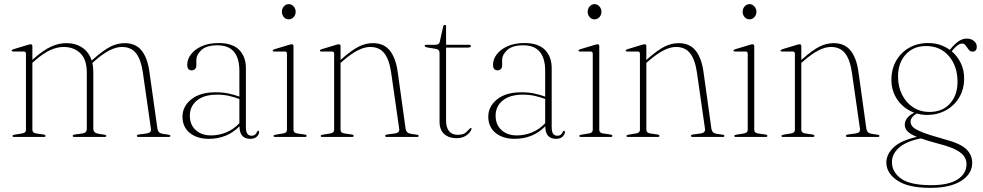

<svg xmlns="http://www.w3.org/2000/svg" viewBox="-20 -662 4752 928"><path d="M136.5 -438.5V-373L141.5 -377.5Q191.5 -421 227.8 -437.2Q264 -453.5 300.5 -453.5Q345 -453.5 377.5 -432Q410 -410.5 423 -369.5L432.5 -377.5Q480.5 -420 514.2 -436.8Q548 -453.5 582.5 -453.5Q635.5 -453.5 664.2 -418Q693 -382.5 702 -316L741 -39.5Q744 -19 765 -15.5L794.5 -11Q803.5 -10 803.5 -5Q803.5 0 795.5 0H650.5Q641.5 0 641.5 -5Q641.5 -10.5 652 -12L688.5 -17Q713 -20 709.5 -39.5L670.5 -311.5Q661.5 -374 637.8 -404.5Q614 -435 569 -435Q514.5 -435 439 -369L426.5 -357.5Q431 -338.5 431 -316V-39.5Q431 -20 455 -15.5L484.5 -11Q493.5 -10 493.5 -5Q493.5 0 485.5 0H340.5Q331.5 0 331.5 -5Q331.5 -10.5 342 -12L378.5 -17Q399.5 -20 399.5 -39.5V-311.5Q399.5 -374.5 368.2 -404.8Q337 -435 287 -435Q256.5 -435 222.8 -419.8Q189 -404.5 148.5 -369L136.5 -358.5V-34.5Q136.5 -19.5 155.5 -17L190 -12Q200 -10.5 200 -5Q200 0 191.5 0H48Q40.5 0 40.5 -5Q40.5 -9.5 49.5 -11L86.5 -17Q105.5 -20 105.5 -34V-402Q105.5 -413 95 -413H44.5Q36.5 -413 36.5 -417.5Q36.5 -421 44.5 -424L112.5 -444.5Q123 -448 128.5 -448Q136.5 -448 136.5 -438.5Z M862 -98Q862 -147.5 904.5 -181.8Q947 -216 1022 -216Q1056.5 -216 1084.8 -210Q1113 -204 1137 -195V-319Q1137 -443 1031.5 -443Q978 -443 953.5 -420.2Q929 -397.5 929 -371.5V-346Q929 -333.5 922.2 -327.8Q915.5 -322 906.5 -322Q885 -322 885 -349.5Q885 -376 903.5 -400Q922 -424 956 -439Q990 -454 1036.5 -454Q1103.5 -454 1136 -421Q1168.5 -388 1168.5 -333V-47.5Q1168.5 -24.5 1175.8 -15.2Q1183 -6 1194.5 -6Q1207.5 -6 1213.5 -12Q1219.5 -18 1222.5 -25Q1225 -30 1228.5 -30Q1232.5 -30 1232.5 -24Q1232.5 -12.5 1221.5 -1.8Q1210.5 9 1190 9Q1137.5 9 1137.5 -51.5Q1078 9 989 9Q932 9 897 -19.8Q862 -48.5 862 -98ZM897.5 -103Q897.5 -59 926 -33.2Q954.5 -7.5 1000 -7.5Q1037.5 -7.5 1073.2 -22Q1109 -36.5 1137 -66.5V-183.5Q1113.5 -192.5 1087 -198.5Q1060.5 -204.5 1029.5 -204.5Q966 -204.5 931.8 -176.2Q897.5 -148 897.5 -103Z M1375.5 -568.5Q1361.5 -568.5 1352 -579.2Q1342.5 -590 1342.5 -605Q1342.5 -620.5 1352.2 -631.2Q1362 -642 1375.5 -642Q1389.5 -642 1399.2 -631Q1409 -620 1409 -605Q1409 -590 1399.2 -579.2Q1389.5 -568.5 1375.5 -568.5ZM1398.5 -438.5V-34.5Q1398.5 -19.5 1417 -17L1452 -12Q1462 -10.5 1462 -5Q1462 0 1453.5 0H1310Q1302 0 1302 -5Q1302 -9.5 1311.5 -11L1348.5 -17Q1367 -20 1367 -34V-402Q1367 -413 1357 -413H1306.5Q1298 -413 1298 -417.5Q1298 -421 1306.5 -424L1374.5 -444.5Q1385 -448 1390.5 -448Q1398.5 -448 1398.5 -438.5Z M1626 -438.5V-372L1632 -377.5Q1680.5 -420 1714 -436.8Q1747.5 -453.5 1782 -453.5Q1835 -453.5 1863.8 -418Q1892.5 -382.5 1902 -316L1940.5 -39.5Q1943.5 -19 1964.5 -15.5L1994.5 -11Q2003.5 -10 2003.5 -5Q2003.5 0 1995.5 0H1850.5Q1841.5 0 1841.5 -5Q1841.5 -10.5 1851.5 -12L1888.5 -17Q1912.5 -20 1909.5 -39.5L1870.5 -311.5Q1861.5 -374 1837.5 -404.5Q1813.5 -435 1769 -435Q1714.5 -435 1639 -369L1626 -358V-34.5Q1626 -19.5 1645 -17L1679.5 -12Q1689.5 -10.5 1689.5 -5Q1689.5 0 1681 0H1537.5Q1530 0 1530 -5Q1530 -9.5 1539 -11L1576 -17Q1595 -20 1595 -34V-402Q1595 -413 1584.5 -413H1534Q1526 -413 1526 -417.5Q1526 -421 1534 -424L1602 -444.5Q1612.5 -448 1618 -448Q1626 -448 1626 -438.5Z M2088 -425.5 2046 -432.5Q2032.5 -435.5 2032.5 -440.5Q2032.5 -445.5 2039.5 -445.5H2081Q2102.5 -445.5 2105 -458L2121.5 -532Q2123.5 -541.5 2129.5 -541.5Q2136 -541.5 2136 -535.5V-445.5H2247.5Q2256 -445.5 2256 -439.5Q2256 -432 2241.5 -432H2136V-78.5Q2136 -45 2150.8 -27.8Q2165.5 -10.5 2191.5 -10.5Q2221 -10.5 2232.5 -22.5Q2244 -34.5 2254 -43.5Q2259.5 -45 2259 -38Q2253 -20.5 2233.8 -7.2Q2214.5 6 2186.5 6Q2150.5 6 2127.5 -13.8Q2104.5 -33.5 2104.5 -74V-406.5Q2104.5 -422 2088 -425.5Z M2340 -98Q2340 -147.5 2382.5 -181.8Q2425 -216 2500 -216Q2534.5 -216 2562.8 -210Q2591 -204 2615 -195V-319Q2615 -443 2509.5 -443Q2456 -443 2431.5 -420.2Q2407 -397.5 2407 -371.5V-346Q2407 -333.5 2400.2 -327.8Q2393.5 -322 2384.5 -322Q2363 -322 2363 -349.5Q2363 -376 2381.5 -400Q2400 -424 2434 -439Q2468 -454 2514.5 -454Q2581.5 -454 2614 -421Q2646.5 -388 2646.5 -333V-47.5Q2646.5 -24.5 2653.8 -15.2Q2661 -6 2672.5 -6Q2685.5 -6 2691.5 -12Q2697.5 -18 2700.5 -25Q2703 -30 2706.5 -30Q2710.5 -30 2710.5 -24Q2710.5 -12.5 2699.5 -1.8Q2688.5 9 2668 9Q2615.5 9 2615.5 -51.5Q2556 9 2467 9Q2410 9 2375 -19.8Q2340 -48.5 2340 -98ZM2375.5 -103Q2375.5 -59 2404 -33.2Q2432.5 -7.5 2478 -7.5Q2515.5 -7.5 2551.2 -22Q2587 -36.5 2615 -66.5V-183.5Q2591.5 -192.5 2565 -198.5Q2538.5 -204.5 2507.5 -204.5Q2444 -204.5 2409.8 -176.2Q2375.5 -148 2375.5 -103Z M2853.5 -568.5Q2839.5 -568.5 2830 -579.2Q2820.5 -590 2820.5 -605Q2820.5 -620.5 2830.2 -631.2Q2840 -642 2853.5 -642Q2867.5 -642 2877.2 -631Q2887 -620 2887 -605Q2887 -590 2877.2 -579.2Q2867.5 -568.5 2853.5 -568.5ZM2876.5 -438.5V-34.5Q2876.5 -19.5 2895 -17L2930 -12Q2940 -10.5 2940 -5Q2940 0 2931.5 0H2788Q2780 0 2780 -5Q2780 -9.5 2789.5 -11L2826.5 -17Q2845 -20 2845 -34V-402Q2845 -413 2835 -413H2784.5Q2776 -413 2776 -417.5Q2776 -421 2784.5 -424L2852.5 -444.5Q2863 -448 2868.5 -448Q2876.5 -448 2876.5 -438.5Z M3104 -438.5V-372L3110 -377.5Q3158.5 -420 3192 -436.8Q3225.5 -453.5 3260 -453.5Q3313 -453.5 3341.8 -418Q3370.5 -382.5 3380 -316L3418.5 -39.5Q3421.5 -19 3442.5 -15.5L3472.5 -11Q3481.5 -10 3481.5 -5Q3481.5 0 3473.5 0H3328.5Q3319.5 0 3319.5 -5Q3319.5 -10.5 3329.5 -12L3366.5 -17Q3390.5 -20 3387.5 -39.5L3348.5 -311.5Q3339.5 -374 3315.5 -404.5Q3291.5 -435 3247 -435Q3192.5 -435 3117 -369L3104 -358V-34.5Q3104 -19.5 3123 -17L3157.5 -12Q3167.5 -10.5 3167.5 -5Q3167.5 0 3159 0H3015.5Q3008 0 3008 -5Q3008 -9.5 3017 -11L3054 -17Q3073 -20 3073 -34V-402Q3073 -413 3062.5 -413H3012Q3004 -413 3004 -417.5Q3004 -421 3012 -424L3080 -444.5Q3090.5 -448 3096 -448Q3104 -448 3104 -438.5Z M3602.5 -568.5Q3588.5 -568.5 3579 -579.2Q3569.5 -590 3569.5 -605Q3569.5 -620.5 3579.2 -631.2Q3589 -642 3602.5 -642Q3616.5 -642 3626.2 -631Q3636 -620 3636 -605Q3636 -590 3626.2 -579.2Q3616.5 -568.5 3602.5 -568.5ZM3625.5 -438.5V-34.5Q3625.5 -19.5 3644 -17L3679 -12Q3689 -10.5 3689 -5Q3689 0 3680.5 0H3537Q3529 0 3529 -5Q3529 -9.5 3538.5 -11L3575.5 -17Q3594 -20 3594 -34V-402Q3594 -413 3584 -413H3533.5Q3525 -413 3525 -417.5Q3525 -421 3533.5 -424L3601.5 -444.5Q3612 -448 3617.5 -448Q3625.5 -448 3625.5 -438.5Z M3853 -438.5V-372L3859 -377.5Q3907.5 -420 3941 -436.8Q3974.5 -453.5 4009 -453.5Q4062 -453.5 4090.8 -418Q4119.5 -382.5 4129 -316L4167.5 -39.5Q4170.5 -19 4191.5 -15.5L4221.5 -11Q4230.5 -10 4230.5 -5Q4230.5 0 4222.5 0H4077.5Q4068.5 0 4068.5 -5Q4068.5 -10.5 4078.5 -12L4115.5 -17Q4139.5 -20 4136.5 -39.5L4097.5 -311.5Q4088.5 -374 4064.5 -404.5Q4040.5 -435 3996 -435Q3941.5 -435 3866 -369L3853 -358V-34.5Q3853 -19.5 3872 -17L3906.5 -12Q3916.5 -10.5 3916.5 -5Q3916.5 0 3908 0H3764.5Q3757 0 3757 -5Q3757 -9.5 3766 -11L3803 -17Q3822 -20 3822 -34V-402Q3822 -413 3811.5 -413H3761Q3753 -413 3753 -417.5Q3753 -421 3761 -424L3829 -444.5Q3839.5 -448 3845 -448Q3853 -448 3853 -438.5Z M4539.5 9.5Q4622 31 4650.5 59Q4679 87 4679 125Q4679 178 4626 212Q4573 246 4477 246Q4369.5 246 4316.8 210.2Q4264 174.5 4264 123.5Q4264 85 4297.8 51.5Q4331.5 18 4411.5 -0.5Q4376.5 -15 4364.8 -29Q4353 -43 4353 -59Q4353 -74.5 4362.8 -89Q4372.5 -103.5 4398.5 -117.5Q4349.5 -135.5 4319 -178Q4288.5 -220.5 4288.5 -276Q4288.5 -328.5 4311.5 -368.5Q4334.5 -408.5 4374.5 -431.2Q4414.5 -454 4466 -454Q4525 -454 4571 -421L4574.5 -425.5Q4593 -448.5 4612.2 -462Q4631.5 -475.5 4653 -475.5Q4673 -475.5 4687 -464.2Q4701 -453 4701 -436.5Q4701 -412.5 4680.5 -412.5Q4669 -412.5 4661.8 -422.2Q4654.5 -432 4647.5 -441.8Q4640.5 -451.5 4630 -451.5Q4609.5 -451.5 4580 -414Q4607.5 -391 4623.8 -357.2Q4640 -323.5 4640 -283.5Q4640 -230.5 4616 -190.8Q4592 -151 4551.5 -128.8Q4511 -106.5 4461.5 -106.5Q4435 -106.5 4411 -113.5Q4381 -95.5 4381 -74Q4381 -61.5 4390.5 -50Q4400 -38.5 4433.8 -24.5Q4467.5 -10.5 4539.5 9.5ZM4455.5 -439.5Q4394.5 -439.5 4357.5 -398.5Q4320.5 -357.5 4320.5 -292.5Q4320.5 -243.5 4339.8 -204.8Q4359 -166 4393.2 -143.5Q4427.5 -121 4472.5 -121Q4535 -121 4571.5 -161.2Q4608 -201.5 4608 -267Q4608 -342 4566.5 -390.8Q4525 -439.5 4455.5 -439.5ZM4291 121Q4291 170 4335.5 201.5Q4380 233 4481.5 233Q4565 233 4608.2 205.2Q4651.5 177.5 4651.5 131Q4651.5 111.5 4640.5 94.5Q4629.5 77.5 4600.8 62.2Q4572 47 4517.5 33Q4464.5 19 4431 7Q4361 20.5 4326 51.2Q4291 82 4291 121Z"/></svg>

Font: Fraunces 72pt S000 Thin
Style: Regular
Weight: 100
Version: Version 1.000; ttfautohint (v1.8.3)